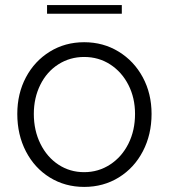

<svg xmlns="http://www.w3.org/2000/svg" viewBox="-20 -725 665 755"><path d="M48 -277Q48 -357 82 -421Q116 -485 176 -522Q236 -559 311 -559Q386 -559 446.5 -522Q507 -485 541.5 -421Q576 -357 576 -277Q576 -196 542 -130.5Q508 -65 447.5 -27.5Q387 10 311 10Q236 10 176 -27Q116 -64 82 -129.5Q48 -195 48 -277ZM511 -277Q511 -340 485 -391Q459 -442 413.5 -471.5Q368 -501 311 -501Q255 -501 209.5 -472Q164 -443 138.5 -391.5Q113 -340 113 -277Q113 -212 139 -159.5Q165 -107 210 -77.5Q255 -48 311 -48Q367 -48 413 -78Q459 -108 485 -160Q511 -212 511 -277ZM459 -671H165V-705H459Z"/></svg>

Font: Open Sauce One Light
Style: Regular
Weight: 300
Designer: Alfredo Marco Pradil
Foundry: Creative Sauce Fz LLC
Version: Version 1.477